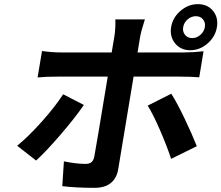

<svg xmlns="http://www.w3.org/2000/svg" viewBox="-20 -847 1063 922"><path d="M254.3 -479Q198.2 -479 160.5 -475.1L181.8 -601.9Q230.8 -595.2 273.4 -595.2H516.3L529.1 -671.2Q532.3 -688.9 533.6 -715Q534.8 -741.1 533.7 -753.9H675.8Q657.3 -696.4 653.1 -671.2L640.6 -595.2H863.6Q908.4 -595.2 957.4 -600.9L936.8 -475.9Q893.5 -479 845.2 -479H621.4L547.6 -34.1Q540.5 8.5 512.1 31.8Q483.7 55 433.9 55Q344.1 55 279.1 46.9L286.9 -72.1Q345.9 -60 391 -60Q409.4 -60 419.2 -68.2Q429 -76.3 432.9 -95.2Q440 -131.7 497.2 -478V-479ZM930 -827.1Q976.6 -827.1 1002.8 -795.1Q1029.1 -763.1 1021.7 -717Q1014.2 -670.8 976.9 -638.3Q939.6 -605.8 893.5 -605.8Q847.7 -605.8 821 -638.5Q794.4 -671.2 801.8 -717Q809.3 -762.8 846.8 -794.9Q884.2 -827.1 930 -827.1ZM153.4 -76 62.5 -147Q117.9 -192.5 180.9 -263.1Q244 -333.8 283.4 -394.2L382.8 -343Q339.8 -280.5 270.6 -200.1Q201.3 -119.7 153.4 -76ZM801.8 -84.2Q780.2 -149.1 747.7 -223.7Q715.2 -298.3 689.3 -339.8L802.6 -397Q829.9 -354 866.1 -278.4Q902.3 -202.8 925.1 -144.9ZM920.5 -769.2Q898.8 -769.2 881.2 -754.1Q863.6 -739 859.7 -717Q855.8 -695 868.6 -679.5Q881.4 -664.1 903.1 -664.1Q924.7 -664.1 942.3 -679.5Q959.9 -695 963.8 -717Q967.3 -738.6 954.9 -753.9Q942.5 -769.2 920.5 -769.2Z"/></svg>

Font: Karasuma Gothic
Style: Bold Italic
Weight: 700
Italic angle: 9.39998°
Designer: Rasmus Andersson / Ryoko Nishizuka
Foundry: Genbu
Version: Version 1.00